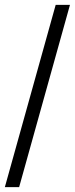

<svg xmlns="http://www.w3.org/2000/svg" viewBox="-40 -773 309 793"><path d="M-20 0 190 -753H249L39 0Z"/></svg>

Font: Libre Bodoni
Style: Regular
Weight: 400
Designer: Pablo Impallari, Rodrigo Fuenzalida
Foundry: Impallari Type
Version: Version 2.005;gftools[0.9.23]